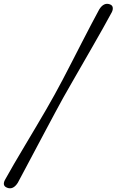

<svg xmlns="http://www.w3.org/2000/svg" viewBox="-58 -825 619 1020"><path d="M277.5 -305Q259.5 -272.5 235.2 -227.2Q211 -182 183.8 -131Q156.5 -80 129.5 -28.8Q102.5 22.5 78.2 67.8Q54 113 36.5 146Q12 184.5 -19.5 172.5Q-51.5 161 -27 122.5Q-9.5 90.5 16.5 46Q42.5 1.5 72.5 -48.8Q102.5 -99 132.2 -149.2Q162 -199.5 188 -244.2Q214 -289 232 -322Q250.5 -355 274.5 -400.8Q298.5 -446.5 325 -498.2Q351.5 -550 378 -601.5Q404.5 -653 428.2 -698.2Q452 -743.5 469.5 -775.5Q493.5 -813.5 525.5 -802Q540 -797 541.2 -783.2Q542.5 -769.5 531.5 -752Q514 -719.5 488.8 -674.5Q463.5 -629.5 434.5 -579Q405.5 -528.5 376.5 -478Q347.5 -427.5 321.8 -382.8Q296 -338 277.5 -305Z"/></svg>

Font: Fraunces 9pt S000 SemiBold
Style: Italic
Weight: 600
Italic angle: -16°
Version: Version 1.000; ttfautohint (v1.8.3)